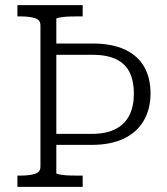

<svg xmlns="http://www.w3.org/2000/svg" viewBox="-20 -730 652 750"><path d="M303 -710H48V-666H58Q93 -666 115.5 -659.5Q138 -653 138 -631V-79Q138 -57 115.5 -50.5Q93 -44 58 -44H48V0H303V-44H282Q267 -44 252.5 -44.5Q238 -45 226 -46.5Q214 -48 207 -49.5Q200 -51 200 -54V-656Q200 -659 207 -660.5Q214 -662 226 -663.5Q238 -665 252.5 -665.5Q267 -666 282 -666H303ZM568 -365Q568 -426 543 -469.5Q518 -513 467.5 -536.5Q417 -560 342 -560H169L166 -516H341Q398 -516 434 -498.5Q470 -481 486.5 -447Q503 -413 503 -364Q503 -316 486 -281Q469 -246 432.5 -226.5Q396 -207 337 -207H172V-164H337Q413 -164 464.5 -189Q516 -214 542 -259.5Q568 -305 568 -365Z"/></svg>

Font: Roboto Serif SemiCondensed ExtraLight
Style: Regular
Weight: 250
Width: 4
Designer: Greg Gazdowicz
Foundry: Commercial Type
Version: Version 1.007